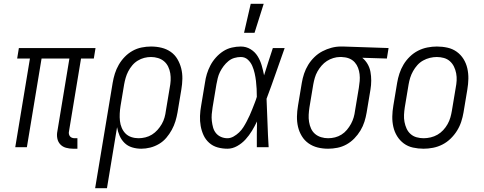

<svg xmlns="http://www.w3.org/2000/svg" viewBox="-20 -772 2540 1007"><path d="M363 8Q344 8 326 3Q308 -2 296 -15Q284 -28 280.5 -46.5Q277 -65 281 -84L344 -465H198L121 0H60L137 -465H70L79 -520H481L472 -465H405L342 -84Q340 -76 341.5 -69Q343 -62 347 -57Q351 -52 357.5 -49.5Q364 -47 372 -47H386V8Z M479 215 571 -338Q575 -362 582.5 -386Q590 -410 603 -432.5Q616 -455 634.5 -474Q653 -493 675.5 -505.5Q698 -518 723 -523Q748 -528 772 -528Q801 -528 827.5 -521.5Q854 -515 875.5 -500Q897 -485 910.5 -462Q924 -439 930.5 -413Q937 -387 936.5 -359Q936 -331 931 -302L911 -182Q907 -159 900 -136Q893 -113 881 -91Q869 -69 852.5 -49.5Q836 -30 814 -17Q792 -4 768 2Q744 8 721 8Q696 8 673 1Q650 -6 633.5 -22Q617 -38 607.5 -59.5Q598 -81 594 -105L541 215ZM707 -47Q724 -47 742.5 -51.5Q761 -56 777 -66Q793 -76 806 -90.5Q819 -105 828.5 -121.5Q838 -138 843 -156Q848 -174 850 -191L870 -311Q874 -331 875 -350Q876 -369 873 -387.5Q870 -406 862 -422.5Q854 -439 840.5 -450.5Q827 -462 809 -467.5Q791 -473 772 -473Q754 -473 736.5 -468.5Q719 -464 702.5 -454Q686 -444 673.5 -429Q661 -414 652.5 -397.5Q644 -381 639 -363.5Q634 -346 631 -329L612 -215Q609 -196 608 -176.5Q607 -157 609 -138Q611 -119 618.5 -101.5Q626 -84 638.5 -71.5Q651 -59 669 -53Q687 -47 707 -47Z M1173 8Q1146 8 1121 1Q1096 -6 1077 -23Q1058 -40 1047.5 -63Q1037 -86 1032.5 -111.5Q1028 -137 1029 -164Q1030 -191 1035 -218L1055 -338Q1058 -361 1065 -384Q1072 -407 1083.5 -429Q1095 -451 1112.5 -470.5Q1130 -490 1151 -503.5Q1172 -517 1196 -522.5Q1220 -528 1243 -528Q1271 -528 1294 -514Q1317 -500 1331 -477.5Q1345 -455 1352.5 -429Q1360 -403 1365 -377Q1376 -412 1387.5 -448Q1399 -484 1411 -520H1473Q1449 -453 1426 -386.5Q1403 -320 1378 -254Q1381 -190 1383 -126.5Q1385 -63 1389 0H1327Q1327 -34 1327 -67.5Q1327 -101 1328 -135Q1316 -110 1301.5 -86Q1287 -62 1268 -41Q1249 -20 1224 -6Q1199 8 1173 8ZM1173 -47Q1189 -47 1205 -56Q1221 -65 1234 -77.5Q1247 -90 1256.5 -105Q1266 -120 1274 -135.5Q1282 -151 1289.5 -167Q1297 -183 1303 -199Q1309 -215 1315.5 -231Q1322 -247 1327 -264Q1327 -285 1326 -306Q1325 -327 1322.5 -347.5Q1320 -368 1315.5 -388Q1311 -408 1303 -426.5Q1295 -445 1280 -459Q1265 -473 1243 -473Q1226 -473 1209 -468Q1192 -463 1178 -451.5Q1164 -440 1153 -425.5Q1142 -411 1134 -395Q1126 -379 1122 -362Q1118 -345 1115 -329L1095 -209Q1092 -191 1090.5 -173Q1089 -155 1091 -137.5Q1093 -120 1097.5 -103.5Q1102 -87 1112.5 -74Q1123 -61 1139 -54Q1155 -47 1173 -47ZM1260 -600 1295 -752H1363L1315 -600Z M1701 8Q1672 8 1646 1.5Q1620 -5 1598.5 -20Q1577 -35 1563 -58Q1549 -81 1543 -107Q1537 -133 1537.5 -161Q1538 -189 1543 -218L1563 -338Q1567 -362 1575 -386Q1583 -410 1596.5 -432Q1610 -454 1629 -472.5Q1648 -491 1671 -503Q1694 -515 1718.5 -521.5Q1743 -528 1767 -528H1781L2018 -520L2009 -465L1880 -469Q1897 -455 1908 -436Q1919 -417 1923 -395Q1927 -373 1927 -349.5Q1927 -326 1923 -302L1903 -182Q1899 -158 1891.5 -134Q1884 -110 1870.5 -87.5Q1857 -65 1838.5 -46Q1820 -27 1797.5 -14.5Q1775 -2 1750 3Q1725 8 1701 8ZM1701 -47Q1719 -47 1737 -51.5Q1755 -56 1771 -66Q1787 -76 1799.5 -91Q1812 -106 1821 -122.5Q1830 -139 1835 -156.5Q1840 -174 1842 -191L1862 -311Q1865 -329 1866.5 -347Q1868 -365 1866 -382.5Q1864 -400 1858 -416Q1852 -432 1841 -444.5Q1830 -457 1814.5 -464Q1799 -471 1781 -472L1772 -473H1763Q1746 -473 1728 -467.5Q1710 -462 1694.5 -452Q1679 -442 1666.5 -427.5Q1654 -413 1645 -397Q1636 -381 1631 -363.5Q1626 -346 1623 -329L1603 -209Q1600 -189 1599 -170Q1598 -151 1601 -132.5Q1604 -114 1611.5 -97.5Q1619 -81 1632.5 -69.5Q1646 -58 1664 -52.5Q1682 -47 1701 -47Z M2202 8Q2173 8 2146 2Q2119 -4 2098 -19.5Q2077 -35 2063 -57.5Q2049 -80 2043 -106.5Q2037 -133 2037.5 -161Q2038 -189 2043 -218L2063 -338Q2067 -362 2075 -386.5Q2083 -411 2096.5 -433.5Q2110 -456 2129.5 -475Q2149 -494 2172.5 -506Q2196 -518 2221.5 -523Q2247 -528 2271 -528Q2300 -528 2327 -522Q2354 -516 2375.5 -500.5Q2397 -485 2411 -462.5Q2425 -440 2431 -413.5Q2437 -387 2436.5 -359Q2436 -331 2431 -302L2411 -182Q2407 -158 2399 -133.5Q2391 -109 2377 -86.5Q2363 -64 2343.5 -45Q2324 -26 2300.5 -14Q2277 -2 2251.5 3Q2226 8 2202 8ZM2202 -47Q2220 -47 2239 -51.5Q2258 -56 2274.5 -65.5Q2291 -75 2304.5 -89.5Q2318 -104 2327.5 -121Q2337 -138 2342 -155.5Q2347 -173 2350 -191L2370 -311Q2374 -331 2375 -350Q2376 -369 2372.5 -387.5Q2369 -406 2361 -422.5Q2353 -439 2339.5 -451Q2326 -463 2308 -468Q2290 -473 2271 -473Q2253 -473 2234.5 -468.5Q2216 -464 2199 -454.5Q2182 -445 2169 -430.5Q2156 -416 2146.5 -399Q2137 -382 2131.5 -364.5Q2126 -347 2123 -329L2103 -209Q2100 -189 2099 -170Q2098 -151 2101.5 -132.5Q2105 -114 2112.5 -97.5Q2120 -81 2133.5 -69Q2147 -57 2165 -52Q2183 -47 2202 -47Z"/></svg>

Font: Iosevka Curly Slab Light
Style: Italic
Weight: 300
Italic angle: -9°
Monospace: yes
Designer: Belleve Invis
Foundry: Belleve Invis
Version: Version 22.1.2; ttfautohint (v1.8.4)